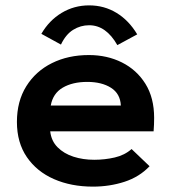

<svg xmlns="http://www.w3.org/2000/svg" viewBox="-20 -684 640 715"><path d="M326 11Q245 11 181 -17Q117 -45 80 -99Q43 -153 43 -230Q43 -307 78 -363Q113 -419 173.5 -449Q234 -479 311 -479Q379 -479 434 -451.5Q489 -424 521.5 -372Q554 -320 554 -245Q554 -234 553.5 -220Q553 -206 552 -195H167Q171 -159 194.5 -135.5Q218 -112 253.5 -100.5Q289 -89 331 -89Q370 -89 407 -97.5Q444 -106 470 -129L537 -65Q499 -25 443.5 -7Q388 11 326 11ZM169 -291H430Q428 -335 393.5 -357Q359 -379 305 -379Q250 -379 213.5 -357.5Q177 -336 169 -291ZM207 -518 134 -558Q163 -608 209.5 -636Q256 -664 312 -664Q368 -664 414 -636Q460 -608 491 -556L417 -516Q375 -590 312 -590Q280 -590 252.5 -573Q225 -556 207 -518Z"/></svg>

Font: Inconsolata Expanded ExtraBold
Style: Regular
Weight: 800
Width: 7
Monospace: yes
Designer: Raph Levien, Cyreal, Brenton Simpson
Foundry: Raph Levien, Cyreal, Google
Version: Version 3.001; ttfautohint (v1.8.2.53-6de2)